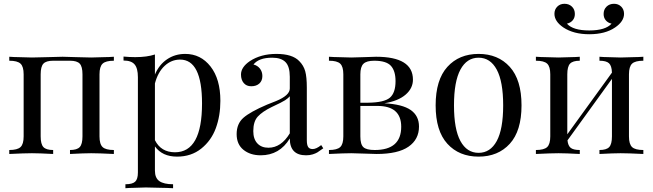

<svg xmlns="http://www.w3.org/2000/svg" viewBox="-20 -814 3450 1015"><path d="M506 -421V-93Q506 -52 522.5 -36.5Q539 -21 582 -21V0Q501 -4 462 -4Q425 -4 350 0V-21Q387 -21 401.5 -36.5Q416 -52 416 -93V-421Q416 -462 401.5 -477.5Q387 -493 350 -493H261Q224 -493 209.5 -477.5Q195 -462 195 -421V-93Q195 -52 209.5 -36.5Q224 -21 261 -21V0Q186 -4 149 -4Q110 -4 29 0V-21Q72 -21 88.5 -36.5Q105 -52 105 -93V-421Q105 -462 88.5 -477.5Q72 -493 29 -493V-514Q32 -514 38 -513.5Q44 -513 55 -512.5Q66 -512 76 -512Q128 -510 149 -510Q166 -510 234 -512Q304 -514 311 -514Q319 -514 381 -512Q443 -510 462 -510Q484 -510 534 -512Q545 -512 556 -512.5Q567 -513 573 -513.5Q579 -514 582 -514V-493Q539 -493 522.5 -477.5Q506 -462 506 -421Z M959 -529Q1041 -529 1093 -462.5Q1145 -396 1145 -281Q1145 -202 1121 -136.5Q1097 -71 1044 -28.5Q991 14 916 14Q838 14 799 -40V88Q799 127 822.5 143.5Q846 160 895 160V181Q891 181 883.5 180.5Q876 180 862.5 179.5Q849 179 838 179Q780 177 751 177Q731 177 685 179Q676 179 666 179.5Q656 180 651 180.5Q646 181 643 181V160Q680 160 694.5 146.5Q709 133 709 98V-406Q709 -453 691.5 -473.5Q674 -494 633 -494V-515Q664 -512 695 -512Q757 -512 799 -526V-420Q821 -472 863 -500.5Q905 -529 959 -529ZM905 -9Q1048 -9 1048 -267Q1048 -499 932 -499Q886 -499 850.5 -466Q815 -433 799 -373V-73Q831 -9 905 -9Z M1419 -509Q1348 -509 1320 -473Q1341 -468 1354 -451.5Q1367 -435 1367 -412Q1367 -387 1351 -372.5Q1335 -358 1308 -358Q1283 -358 1268.5 -375Q1254 -392 1254 -420Q1254 -459 1301 -491Q1359 -529 1441 -529Q1526 -529 1562 -491Q1585 -468 1593.5 -437.5Q1602 -407 1602 -351V-73Q1602 -48 1609 -37Q1616 -26 1633 -26Q1652 -26 1678 -47L1689 -30Q1667 -14 1658 -8.5Q1649 -3 1633.5 2Q1618 7 1598 7Q1512 7 1512 -82Q1458 7 1358 7Q1303 7 1267 -22Q1231 -51 1231 -105Q1231 -160 1267 -191.5Q1303 -223 1392 -261L1440 -280Q1512 -310 1512 -346V-408Q1512 -463 1489 -486Q1466 -509 1419 -509ZM1416 -248Q1367 -224 1343 -198Q1319 -172 1319 -121Q1319 -79 1340.5 -56Q1362 -33 1399 -33Q1466 -33 1512 -109V-305Q1505 -296 1487 -284Q1472 -274 1416 -248Z M1837 -510Q1849 -510 1907 -512Q1965 -514 1968 -514Q2163 -514 2163 -393Q2163 -347 2124 -313.5Q2085 -280 2012 -268Q2107 -263 2151 -232.5Q2195 -202 2195 -145Q2195 -77 2139.5 -38.5Q2084 0 1971 0Q1966 0 1906 -2Q1848 -4 1837 -4Q1800 -4 1719 0V-21Q1762 -21 1778.5 -36.5Q1795 -52 1795 -93V-421Q1795 -462 1778.5 -477.5Q1762 -493 1719 -493V-514Q1722 -514 1728 -513.5Q1734 -513 1745 -512.5Q1756 -512 1766 -512Q1818 -510 1837 -510ZM2071 -385Q2071 -439 2046.5 -466Q2022 -493 1958 -493Q1918 -493 1901.5 -477Q1885 -461 1885 -421V-271H1925Q2011 -272 2041 -297.5Q2071 -323 2071 -385ZM1961 -21Q2101 -21 2101 -144Q2101 -254 1975 -254H1885V-93Q1885 -51 1901 -36Q1917 -21 1961 -21Z M2675 -460.5Q2737 -392 2737 -257Q2737 -122 2675 -54Q2613 14 2510 14Q2407 14 2345 -54Q2283 -122 2283 -257Q2283 -392 2345 -460.5Q2407 -529 2510 -529Q2613 -529 2675 -460.5ZM2414 -446Q2380 -383 2380 -257Q2380 -131 2414 -68.5Q2448 -6 2510 -6Q2572 -6 2606 -68.5Q2640 -131 2640 -257Q2640 -383 2606 -446Q2572 -509 2510 -509Q2448 -509 2414 -446Z M3305 -421V-93Q3305 -52 3321.5 -36.5Q3338 -21 3381 -21V0Q3300 -4 3261 -4Q3224 -4 3149 0V-21Q3186 -21 3200.5 -36.5Q3215 -52 3215 -93V-397L2980 -72Q2983 -43 2997.5 -32Q3012 -21 3045 -21V0Q2970 -4 2933 -4Q2894 -4 2813 0V-21Q2856 -21 2872.5 -36.5Q2889 -52 2889 -93V-421Q2889 -462 2872.5 -477.5Q2856 -493 2813 -493V-514Q2816 -514 2822 -513.5Q2828 -513 2839 -512.5Q2850 -512 2860 -512Q2912 -510 2933 -510Q2956 -510 3002 -512Q3011 -512 3021.5 -512.5Q3032 -513 3037.5 -513.5Q3043 -514 3045 -514V-493Q3008 -493 2993.5 -477.5Q2979 -462 2979 -421V-104L3215 -430Q3214 -466 3199.5 -479.5Q3185 -493 3149 -493V-514Q3152 -514 3157 -513.5Q3162 -513 3172.5 -512.5Q3183 -512 3192 -512Q3238 -510 3261 -510Q3283 -510 3333 -512Q3344 -512 3355 -512.5Q3366 -513 3372 -513.5Q3378 -514 3381 -514V-493Q3338 -493 3321.5 -477.5Q3305 -462 3305 -421ZM3279 -741Q3279 -701 3232 -669Q3180 -633 3095 -633Q3012 -633 2958 -669Q2911 -701 2911 -741Q2911 -764 2926 -779Q2941 -794 2964 -794Q2988 -794 3003.5 -779Q3019 -764 3019 -740Q3019 -720 3007.5 -706.5Q2996 -693 2977 -689Q3009 -653 3095 -653Q3181 -653 3213 -689Q3194 -693 3182.5 -706.5Q3171 -720 3171 -740Q3171 -764 3186.5 -779Q3202 -794 3226 -794Q3249 -794 3264 -779Q3279 -764 3279 -741Z"/></svg>

Font: Playfair Display
Style: Regular
Weight: 400
Designer: Claus Eggers S?rensen
Foundry: Claus Eggers S?rensen
Version: Version 1.003